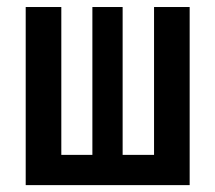

<svg xmlns="http://www.w3.org/2000/svg" viewBox="-20 -538 626 558"><path d="M427.7 0V-517.6H531.2V0ZM75.2 0V-87.9H513.2V0ZM54.7 0V-517.6H158.2V0ZM248.5 0V-517.6H336.4V0Z"/></svg>

Font: Cascadia Mono
Style: Regular
Weight: 400
Monospace: yes
Designer: Aaron Bell
Foundry: Saja Typeworks
Version: Version 2102.003